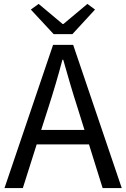

<svg xmlns="http://www.w3.org/2000/svg" viewBox="-20 -964 647 984"><path d="M227 -410 191 -298H413L378 -410Q358 -472 340 -533Q322 -594 304 -658H300Q283 -594 265 -533Q247 -472 227 -410ZM3 0 252 -734H355L604 0H506L436 -224H168L97 0ZM255 -789 138 -915 178 -944 301 -841H305L428 -944L467 -915L351 -789Z"/></svg>

Font: Source Han Sans SC
Style: Regular
Weight: 400
Designer: Ryoko NISHIZUKA 西塚涼子 (kana, bopomofo & ideographs); Paul D. Hunt (Latin, Greek & Cyrillic); Sandoll Communications 산돌커뮤니
Foundry: Adobe
Version: Version 2.002;hotconv 1.0.116;makeotfexe 2.5.65601; ttfautoh